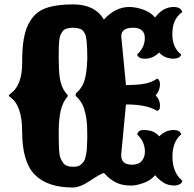

<svg xmlns="http://www.w3.org/2000/svg" viewBox="-20 -794 867 859"><path d="M306.2 44.9Q191.9 44.9 135.5 -12.5Q79.1 -69.8 79.1 -205.6Q79.1 -322.8 24.9 -359.9Q16.6 -365.7 20.8 -369.6Q24.9 -373.5 35.6 -382.1Q46.4 -390.6 57.6 -409.7Q79.1 -447.3 79.1 -512.2Q79.1 -576.2 85.9 -617.2Q89.4 -636.7 94.2 -653.3Q99.1 -669.9 106 -683.6Q119.6 -710.9 137.9 -728.8Q156.2 -746.6 183.1 -756.8Q231 -774.4 306.6 -774.4Q404.8 -774.4 444.8 -706.5Q496.1 -762.7 558.1 -762.7Q588.9 -762.7 621.8 -750.7Q654.8 -738.8 673.8 -715.8Q709 -762.7 756.8 -762.7Q789.6 -762.7 795.4 -740.2Q771 -721.7 761 -698.2Q751 -674.8 751 -640.6Q751 -580.6 790.5 -550.3Q787.1 -536.6 770 -533Q752.9 -529.3 732.7 -534.4Q712.4 -539.6 699.2 -551.8L691.9 -559.1Q664.1 -531.2 627.9 -531.2Q599.1 -531.2 593.3 -550.3Q627.9 -582 627.9 -623.5Q627.9 -669.9 575.2 -669.9Q522.5 -669.9 522.5 -631.8L543.5 -413.6Q597.2 -413.6 628.2 -419.7Q659.2 -425.8 682.6 -441.9Q687.5 -441.9 691.7 -434.8Q695.8 -427.7 695.8 -417.5Q695.8 -389.6 676.3 -367.2Q695.8 -347.7 695.8 -322.8Q695.8 -305.7 690.9 -302.2Q686 -298.8 682.6 -297.9Q638.2 -326.7 543.5 -326.7L522 -100.6Q522 -57.1 570.3 -57.1Q600.1 -57.1 614.3 -74Q628.4 -90.8 628.4 -115.7Q628.4 -159.2 593.8 -192.9Q598.6 -212.4 622.1 -212.4Q663.6 -212.4 685.1 -191.4L692.4 -184.1Q720.7 -212.4 756.8 -212.4Q785.2 -212.4 791 -192.9Q751.5 -161.6 751.5 -92.3Q751.5 -22.5 795.9 14.6Q795.9 26.9 775.4 33.7Q761.2 38.1 741.5 34.4Q721.7 30.8 706.1 19.5Q686.5 5.9 674.3 -10.3Q655.3 12.7 622.8 24.4Q590.3 36.1 568.8 36.1Q540.5 36.1 520.5 30.5Q500.5 24.9 482.4 12.7Q469.2 4.4 459.5 -5.4Q453.1 -11.2 450 -15.4Q446.8 -19.5 442.4 -19.5Q439 -19.5 421.9 -9.8Q403.3 1 386.2 12.7Q337.9 44.9 306.2 44.9ZM306.2 -47.9Q331.1 -47.9 340.6 -56.6Q350.1 -65.4 355 -71.8Q359.4 -77.6 362.3 -90.8Q365.2 -103.5 366.9 -113Q368.7 -122.6 369.1 -141.6Q370.1 -157.7 370.4 -175.3Q370.6 -192.9 370.1 -212.4Q369.6 -251 363.3 -280.5Q356.9 -310.1 349.6 -324.7Q341.8 -339.4 335 -347.7Q328.6 -356 323.2 -360.4Q317.9 -364.7 317.9 -369.6Q317.9 -376 327.9 -384.3Q337.9 -392.6 349.6 -413.1Q367.7 -446.8 370.6 -530.3V-531.2Q370.6 -626 359.4 -644.5Q350.1 -660.2 341.8 -663.6Q334 -666.5 325.4 -668.2Q316.9 -669.9 306.2 -669.9Q292 -669.9 279.8 -666.5Q267.6 -663.1 261.7 -655.8Q251 -642.1 247.6 -628.4Q244.1 -614.7 243.2 -588.4Q241.7 -539.1 243.7 -488Q245.6 -437 256.8 -409.7Q264.6 -390.1 272 -381.8Q279.3 -373.5 282.2 -369.4Q285.2 -365.2 279.3 -358.4Q274.9 -353.5 268.8 -343.3Q262.7 -333 256.8 -317.4Q251 -301.8 246.8 -272.5Q242.7 -243.2 242.7 -207.5Q242.7 -152.3 244.1 -126.2Q245.6 -100.1 249.8 -88.9Q253.9 -77.6 261.7 -66.4Q273.4 -47.9 306.2 -47.9Z"/></svg>

Font: Sancreek
Style: Regular
Weight: 400
Designer: Vernon Adams
Foundry: Vernon Adams
Version: Version 1.100; ttfautohint (v1.8.4.7-5d5b)